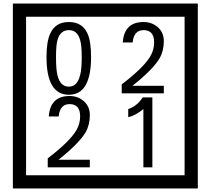

<svg xmlns="http://www.w3.org/2000/svg" viewBox="-20 -980 1195 1090"><path d="M1103 90H53V-960H1103ZM1028 15V-885H128V15ZM497 -656Q497 -442 371 -442Q244 -442 244 -656Q244 -744 265 -789Q294 -855 371 -855Q448 -855 477 -789Q497 -745 497 -656ZM444 -656Q444 -723 435 -752Q420 -809 371 -809Q322 -809 306 -752Q298 -723 298 -656Q298 -587 306 -553Q322 -488 371 -488Q419 -488 435 -554Q444 -587 444 -656ZM910 -450H671V-501Q792 -593 832 -658Q855 -696 855 -739Q855 -809 795 -809Q740 -809 733 -739H677Q685 -855 795 -855Q843 -855 876.5 -825Q910 -795 910 -747Q910 -691 886 -649Q848 -585 732 -493H910ZM490 -30H251V-81Q372 -173 412 -238Q435 -276 435 -319Q435 -389 375 -389Q320 -389 313 -319H257Q265 -435 375 -435Q423 -435 456.5 -405Q490 -375 490 -327Q490 -271 466 -229Q428 -165 312 -73H490ZM845 -30H794V-361Q748 -323 708 -315V-361Q759 -378 790 -427H845Z"/></svg>

Font: Unicode BMP Fallback SIL
Style: Regular
Weight: 400
Foundry: NRSI, SIL International
Version: Version 5.1 Based on Unicode 5.1